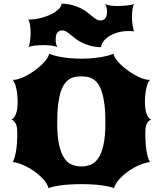

<svg xmlns="http://www.w3.org/2000/svg" viewBox="-20 -1001 873 1031"><path d="M47.9 -130.9Q57.1 -143.6 64.9 -182.9Q72.8 -222.2 72.8 -290Q72.8 -320.8 64.5 -337.2Q56.2 -353.5 40.5 -358.9Q49.3 -361.3 55.7 -370.1Q62 -378.9 66.4 -391.6Q70.8 -404.3 72.8 -419.7Q74.7 -435.1 74.7 -451.2Q74.7 -493.2 67.6 -525.6Q60.5 -558.1 47.9 -572.3H51.8Q68.4 -572.3 88.6 -579.6Q108.9 -586.9 129.9 -598.9Q150.9 -610.8 170.9 -625.7Q190.9 -640.6 206.8 -656.2Q222.7 -671.9 232.7 -686.8Q242.7 -701.7 243.7 -712.9Q251.5 -708.5 267.8 -703.9Q284.2 -699.2 306.9 -695.1Q329.6 -690.9 357.7 -688.5Q385.7 -686 416.5 -686Q447.3 -686 475.3 -688.5Q503.4 -690.9 526.1 -695.1Q548.8 -699.2 565.2 -703.9Q581.5 -708.5 589.4 -712.9Q590.3 -701.7 600.3 -686.8Q610.4 -671.9 626.2 -656.2Q642.1 -640.6 662.1 -625.7Q682.1 -610.8 703.1 -598.9Q724.1 -586.9 744.4 -579.6Q764.6 -572.3 781.2 -572.3H785.2Q772.5 -558.1 765.4 -525.6Q758.3 -493.2 758.3 -451.2Q758.3 -435.1 760.3 -419.7Q762.2 -404.3 766.6 -391.6Q771 -378.9 777.3 -370.1Q783.7 -361.3 792.5 -358.9Q776.9 -353.5 768.6 -337.2Q760.3 -320.8 760.3 -290Q760.3 -222.2 768.1 -182.9Q775.9 -143.6 785.2 -130.9Q758.8 -127.9 727.5 -114.3Q696.3 -100.6 668.2 -80.6Q640.1 -60.5 619.1 -36.9Q598.1 -13.2 592.3 9.8Q584.5 5.4 567.6 1.5Q550.8 -2.4 527.6 -5.6Q504.4 -8.8 475.8 -10.5Q447.3 -12.2 416.5 -12.2Q385.7 -12.2 357.2 -10.5Q328.6 -8.8 305.4 -5.6Q282.2 -2.4 265.4 1.5Q248.5 5.4 240.7 9.8Q234.9 -13.2 213.9 -36.9Q192.9 -60.5 164.8 -80.6Q136.7 -100.6 105.5 -114.3Q74.2 -127.9 47.9 -130.9ZM416.5 -107.4Q443.8 -107.4 467.5 -116.9Q491.2 -126.5 508.5 -152.6Q525.9 -178.7 535.9 -224.4Q545.9 -270 545.9 -342.8Q545.9 -399.9 540.8 -440.4Q535.6 -481 526.6 -508.5Q517.6 -536.1 505.1 -552.5Q492.7 -568.8 478.3 -577.4Q463.9 -585.9 448.2 -588.4Q432.6 -590.8 416.5 -590.8Q400.4 -590.8 384.8 -588.4Q369.1 -585.9 354.7 -577.4Q340.3 -568.8 327.9 -552.5Q315.4 -536.1 306.4 -508.5Q297.4 -481 292.2 -440.4Q287.1 -399.9 287.1 -342.8Q287.1 -270 297.1 -224.4Q307.1 -178.7 324.5 -152.6Q341.8 -126.5 365.5 -116.9Q389.2 -107.4 416.5 -107.4ZM132.3 -747.6Q135.7 -752.4 137.9 -761.5Q140.1 -770.5 141.6 -781.7Q143.1 -793 143.8 -805.2Q144.5 -817.4 144.5 -828.6Q144.5 -837.9 143.3 -849.1Q142.1 -860.4 140.4 -870.6Q138.7 -880.9 136.2 -887.9Q133.8 -895 130.9 -896Q165.5 -896 198 -904.1Q230.5 -912.1 255.4 -924.8Q280.3 -937.5 295.2 -952.4Q310.1 -967.3 310.1 -981.4Q343.8 -980.5 369.1 -973.4Q394.5 -966.3 414.3 -956.3Q434.1 -946.3 448.7 -934.8Q463.4 -923.3 475.1 -913.6Q486.8 -903.8 497.1 -897.5Q507.3 -891.1 517.6 -891.1Q529.8 -891.1 537.1 -895.5Q544.4 -899.9 548.3 -906.7Q552.2 -913.6 553.5 -922.4Q554.7 -931.2 554.7 -939.9Q554.7 -951.7 551.8 -962.6Q548.8 -973.6 543.9 -981.4Q547.4 -977.5 555.2 -975.1Q563 -972.7 572.8 -971.2Q582.5 -969.7 593.5 -969.2Q604.5 -968.8 614.3 -968.8Q626.5 -968.8 640.6 -969.7Q654.8 -970.7 667.5 -972.2Q680.2 -973.6 689.5 -975.8Q698.7 -978 701.2 -980.5Q697.8 -976.1 695.3 -968.5Q692.9 -960.9 691.4 -950.9Q689.9 -940.9 689.2 -929.7Q688.5 -918.5 688.5 -906.7Q688.5 -897.5 689.7 -885.3Q690.9 -873 692.6 -861.6Q694.3 -850.1 696.8 -842Q699.2 -834 702.1 -833Q687.5 -834.5 673.3 -834.5Q637.2 -834.5 609.1 -825.7Q581.1 -816.9 562 -803.7Q543 -790.5 533 -775.4Q522.9 -760.3 522.9 -747.6Q489.3 -748.5 463.9 -755.6Q438.5 -762.7 418.7 -772.7Q398.9 -782.7 384.3 -794.2Q369.6 -805.7 357.9 -815.4Q346.2 -825.2 335.9 -831.5Q325.7 -837.9 315.4 -837.9Q303.2 -837.9 296.1 -833.3Q289.1 -828.6 285.2 -821.5Q281.2 -814.5 280 -805.4Q278.8 -796.4 278.8 -787.6Q278.8 -775.9 281.5 -764.9Q284.2 -753.9 289.1 -746.1Q285.6 -749.5 277.1 -752Q268.6 -754.4 257.8 -755.9Q247.1 -757.3 235.4 -758.1Q223.6 -758.8 213.9 -758.8Q202.1 -758.8 189.2 -758.1Q176.3 -757.3 164.8 -755.9Q153.3 -754.4 144.5 -752.2Q135.7 -750 132.3 -747.6Z"/></svg>

Font: Arbutus
Style: Regular
Weight: 400
Designer: Karolina Lach
Foundry: Sorkin Type Co.
Version: Version 1.002